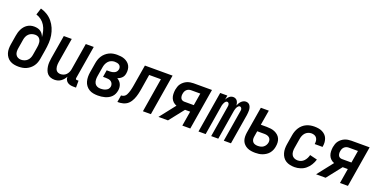

<svg xmlns="http://www.w3.org/2000/svg" viewBox="-17 -1508 4534 2289"><g transform="rotate(20 2250.0 -363.5)"><path d="M206 8Q176 8 148.5 2.5Q121 -3 98 -16.5Q75 -30 58.5 -52Q42 -74 34 -100Q26 -126 26 -155Q26 -184 31 -213L50 -328Q53 -349 59.5 -370.5Q66 -392 76 -412.5Q86 -433 101 -451Q116 -469 136 -482Q156 -495 177.5 -500.5Q199 -506 221 -506Q243 -506 264.5 -501Q286 -496 303 -484Q320 -472 331.5 -455Q343 -438 350 -418Q347 -456 337.5 -493Q328 -530 309 -561.5Q290 -593 260.5 -616Q231 -639 195 -650L222 -735Q267 -723 305.5 -699Q344 -675 372.5 -640.5Q401 -606 419 -564Q437 -522 445 -476Q453 -430 450 -381.5Q447 -333 439 -285L420 -170Q416 -146 407.5 -122Q399 -98 384 -76.5Q369 -55 348 -38Q327 -21 303.5 -10.5Q280 0 255 4Q230 8 206 8ZM206 -80Q226 -80 247 -87Q268 -94 284 -109Q300 -124 309 -144Q318 -164 321 -184L338 -287Q341 -303 341.5 -318Q342 -333 340.5 -347.5Q339 -362 333 -375.5Q327 -389 317 -399Q307 -409 293 -413.5Q279 -418 264 -418Q244 -418 223 -411Q202 -404 186 -389Q170 -374 161 -354Q152 -334 149 -314L130 -199Q126 -177 127 -155.5Q128 -134 137.5 -116.5Q147 -99 165.5 -89.5Q184 -80 206 -80Z M663 8Q636 8 612 -0.5Q588 -9 572 -27Q556 -45 547.5 -68.5Q539 -92 535.5 -117.5Q532 -143 534 -169Q536 -195 540 -221L590 -520H691L639 -207Q637 -193 636 -178.5Q635 -164 636.5 -150Q638 -136 642.5 -123Q647 -110 656 -100Q665 -90 678 -85Q691 -80 706 -80Q725 -80 744.5 -87Q764 -94 778.5 -109Q793 -124 801.5 -143Q810 -162 813 -181L869 -520H970L900 -100Q900 -96 900 -92Q900 -88 902.5 -85Q905 -82 909 -81Q913 -80 918 -80H937V8H903Q882 8 862.5 3.5Q843 -1 828 -12Q813 -23 804 -41Q795 -59 797 -80Q787 -61 773 -44.5Q759 -28 741 -15.5Q723 -3 703 2.5Q683 8 663 8Z M1212 8Q1182 8 1153 2.5Q1124 -3 1100.5 -17.5Q1077 -32 1060 -54.5Q1043 -77 1035.5 -104.5Q1028 -132 1027.5 -161.5Q1027 -191 1032 -221L1052 -341Q1056 -366 1064 -390.5Q1072 -415 1086.5 -437.5Q1101 -460 1121.5 -478Q1142 -496 1165.5 -507.5Q1189 -519 1214 -523.5Q1239 -528 1264 -528Q1289 -528 1313.5 -525Q1338 -522 1360 -513Q1382 -504 1400.5 -489Q1419 -474 1430 -453.5Q1441 -433 1444 -408.5Q1447 -384 1443 -359Q1441 -344 1435 -328.5Q1429 -313 1417 -300.5Q1405 -288 1390.5 -279.5Q1376 -271 1361 -265Q1378 -256 1391.5 -242Q1405 -228 1413 -210Q1421 -192 1423 -171Q1425 -150 1421 -129Q1417 -107 1407.5 -86Q1398 -65 1381 -48Q1364 -31 1343 -20Q1322 -9 1300 -3Q1278 3 1256 5.5Q1234 8 1212 8ZM1212 -80Q1224 -80 1235 -81Q1246 -82 1257 -84.5Q1268 -87 1279.5 -92Q1291 -97 1300 -104.5Q1309 -112 1315 -123Q1321 -134 1323 -145Q1326 -163 1319 -180Q1312 -197 1298.5 -207Q1285 -217 1267 -220Q1249 -223 1231 -223H1196L1210 -311H1245Q1255 -311 1265.5 -312Q1276 -313 1286 -315.5Q1296 -318 1306 -322.5Q1316 -327 1324 -334.5Q1332 -342 1337 -351.5Q1342 -361 1344 -371Q1347 -387 1341.5 -402Q1336 -417 1324 -425.5Q1312 -434 1296.5 -437Q1281 -440 1265 -440Q1244 -440 1222.5 -431.5Q1201 -423 1186 -406Q1171 -389 1162.5 -368.5Q1154 -348 1151 -327L1131 -207Q1127 -184 1128.5 -161Q1130 -138 1139.5 -119Q1149 -100 1169 -90Q1189 -80 1212 -80Z M1459 0 1473 -88Q1486 -88 1499 -92.5Q1512 -97 1522.5 -106.5Q1533 -116 1539 -128.5Q1545 -141 1550 -153.5Q1555 -166 1558.5 -179Q1562 -192 1565 -205Q1568 -218 1570.5 -230.5Q1573 -243 1575 -256L1619 -520H1970L1884 0H1783L1854 -432H1705L1675 -247Q1672 -229 1668.5 -211.5Q1665 -194 1661 -176.5Q1657 -159 1651 -141.5Q1645 -124 1637.5 -107Q1630 -90 1619.5 -74Q1609 -58 1595.5 -44.5Q1582 -31 1565 -22Q1548 -13 1530 -8Q1512 -3 1494.5 -1.5Q1477 0 1459 0Z M2101 0H1980L2136 -199Q2111 -208 2092.5 -225.5Q2074 -243 2064.5 -266.5Q2055 -290 2054 -317Q2053 -344 2057 -372Q2061 -392 2067.5 -412.5Q2074 -433 2087 -450.5Q2100 -468 2117.5 -482Q2135 -496 2155 -504.5Q2175 -513 2196 -516.5Q2217 -520 2237 -520H2470L2384 0H2283L2314 -188H2249ZM2207 -276H2328L2354 -432H2236Q2222 -432 2207.5 -427Q2193 -422 2181.5 -411Q2170 -400 2164 -386Q2158 -372 2156 -357Q2153 -343 2154.5 -328Q2156 -313 2162 -301Q2168 -289 2180.5 -282.5Q2193 -276 2207 -276Z M2488 0 2574 -520H2665L2656 -466Q2662 -479 2670.5 -490Q2679 -501 2689.5 -510Q2700 -519 2713 -523.5Q2726 -528 2739 -528Q2755 -528 2768.5 -521Q2782 -514 2790 -502Q2798 -490 2802 -475Q2806 -460 2806 -445Q2812 -460 2820.5 -474.5Q2829 -489 2841 -501.5Q2853 -514 2868.5 -521Q2884 -528 2899 -528H2900Q2916 -528 2929.5 -521Q2943 -514 2951 -501.5Q2959 -489 2963 -474Q2967 -459 2967.5 -443.5Q2968 -428 2966.5 -412Q2965 -396 2963 -380L2900 0H2809L2874 -395Q2876 -404 2876.5 -413Q2877 -422 2874 -430Q2871 -438 2864.5 -444Q2858 -450 2849 -450Q2841 -450 2833.5 -444Q2826 -438 2821 -430.5Q2816 -423 2812.5 -415Q2809 -407 2806.5 -398.5Q2804 -390 2802 -381.5Q2800 -373 2799 -365L2739 0H2649L2714 -395Q2716 -404 2716 -413Q2716 -422 2713.5 -430Q2711 -438 2704.5 -444Q2698 -450 2689 -450Q2680 -450 2672.5 -444Q2665 -438 2660.5 -430.5Q2656 -423 2652.5 -415Q2649 -407 2646 -398.5Q2643 -390 2641.5 -381.5Q2640 -373 2639 -365L2579 0Z M3209 8Q3183 8 3157 4Q3131 0 3108.5 -10.5Q3086 -21 3068 -39Q3050 -57 3041 -80Q3032 -103 3031 -129.5Q3030 -156 3034 -183L3090 -520H3191L3159 -330H3235Q3261 -330 3287 -326.5Q3313 -323 3336 -313Q3359 -303 3377.5 -287Q3396 -271 3406.5 -249Q3417 -227 3419 -201Q3421 -175 3416 -148Q3413 -126 3404 -103.5Q3395 -81 3380 -62Q3365 -43 3344 -29Q3323 -15 3300.5 -6.5Q3278 2 3255 5Q3232 8 3209 8ZM3210 -80Q3228 -80 3246 -84Q3264 -88 3279.5 -99Q3295 -110 3305 -127Q3315 -144 3318 -162Q3321 -180 3316 -196.5Q3311 -213 3298.5 -223.5Q3286 -234 3269.5 -238Q3253 -242 3236 -242H3145L3133 -168Q3130 -150 3133 -132.5Q3136 -115 3147 -102.5Q3158 -90 3175 -85Q3192 -80 3210 -80Z M3708 8Q3678 8 3649.5 2Q3621 -4 3597.5 -18.5Q3574 -33 3558.5 -55.5Q3543 -78 3535 -105.5Q3527 -133 3527 -162.5Q3527 -192 3532 -221L3552 -341Q3556 -366 3565 -391Q3574 -416 3588.5 -438.5Q3603 -461 3623.5 -479Q3644 -497 3668.5 -508Q3693 -519 3718 -523.5Q3743 -528 3768 -528Q3794 -528 3819.5 -524Q3845 -520 3867 -509.5Q3889 -499 3906.5 -482Q3924 -465 3933 -442.5Q3942 -420 3944.5 -394.5Q3947 -369 3942 -343L3941 -333H3841L3842 -339Q3845 -359 3842 -378Q3839 -397 3828 -412Q3817 -427 3799 -433.5Q3781 -440 3762 -440Q3741 -440 3720 -431Q3699 -422 3684.5 -405.5Q3670 -389 3662 -368.5Q3654 -348 3651 -327L3631 -207Q3627 -184 3628.5 -160.5Q3630 -137 3640.5 -118Q3651 -99 3671.5 -89.5Q3692 -80 3716 -80Q3737 -80 3758 -88.5Q3779 -97 3794.5 -113.5Q3810 -130 3820 -150Q3830 -170 3835 -191L3929 -168Q3919 -133 3898.5 -99Q3878 -65 3848 -40Q3818 -15 3781 -3.5Q3744 8 3708 8Z M4101 0H3980L4136 -199Q4111 -208 4092.5 -225.5Q4074 -243 4064.5 -266.5Q4055 -290 4054 -317Q4053 -344 4057 -372Q4061 -392 4067.5 -412.5Q4074 -433 4087 -450.5Q4100 -468 4117.5 -482Q4135 -496 4155 -504.5Q4175 -513 4196 -516.5Q4217 -520 4237 -520H4470L4384 0H4283L4314 -188H4249ZM4207 -276H4328L4354 -432H4236Q4222 -432 4207.5 -427Q4193 -422 4181.5 -411Q4170 -400 4164 -386Q4158 -372 4156 -357Q4153 -343 4154.5 -328Q4156 -313 4162 -301Q4168 -289 4180.5 -282.5Q4193 -276 4207 -276Z"/></g></svg>

Font: Iosevka Semibold
Style: Italic
Weight: 600
Italic angle: -9°
Monospace: yes
Designer: Belleve Invis
Foundry: Belleve Invis
Version: Version 32.5.0; ttfautohint (v1.8.4)